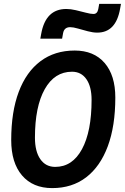

<svg xmlns="http://www.w3.org/2000/svg" viewBox="-20 -965 647 995"><path d="M250.5 9.8Q150.4 9.8 94.2 -55.9Q38.1 -121.6 38.1 -239.3Q38.1 -385.3 77.1 -489Q116.2 -592.8 189.9 -647.9Q263.7 -703.1 367.2 -703.1Q466.3 -703.1 522 -638.9Q577.6 -574.7 577.6 -459.5Q577.6 -312 538.6 -207Q499.5 -102.1 426.5 -46.1Q353.5 9.8 250.5 9.8ZM266.1 -100.1Q355 -100.1 404.8 -191.9Q454.6 -283.7 454.6 -447.3Q454.6 -516.1 427.7 -554.7Q400.9 -593.3 353 -593.3Q262.7 -593.3 211.9 -502.9Q161.1 -412.6 161.1 -251.5Q161.1 -180.2 189 -140.1Q216.8 -100.1 266.1 -100.1ZM189 -764.6 193.4 -789.1Q216.3 -918.5 323.7 -918.5Q346.2 -918.5 373.3 -912.1Q400.4 -905.8 425 -899.2Q449.7 -892.6 464.4 -892.6Q484.4 -892.6 489.3 -918L494.1 -944.8H606.9L602.5 -920.4Q581.1 -795.9 483.9 -795.9Q461.9 -795.9 435.1 -803Q408.2 -810.1 383.8 -817.1Q359.4 -824.2 343.8 -824.2Q313 -824.2 307.1 -793.9L301.8 -764.6Z"/></svg>

Font: Cascadia Code NF SemiBold
Style: Italic
Weight: 600
Italic angle: -10°
Monospace: yes
Designer: Aaron Bell
Foundry: Saja Typeworks
Version: Version 2404.023; ttfautohint (v1.8.4)